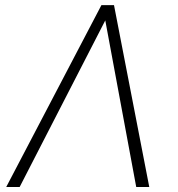

<svg xmlns="http://www.w3.org/2000/svg" viewBox="-20 -748 711 768"><path d="M524.9 0 398.9 -678.2 392.6 -727.5H436L577.1 0ZM407.7 -679.2 58.6 0H4.9L385.7 -727.5H427.2Z"/></svg>

Font: Inter Tight ExtraLight
Style: Italic
Weight: 250
Italic angle: -9.39999°
Designer: Rasmus Andersson
Foundry: rsms
Version: Version 3.004